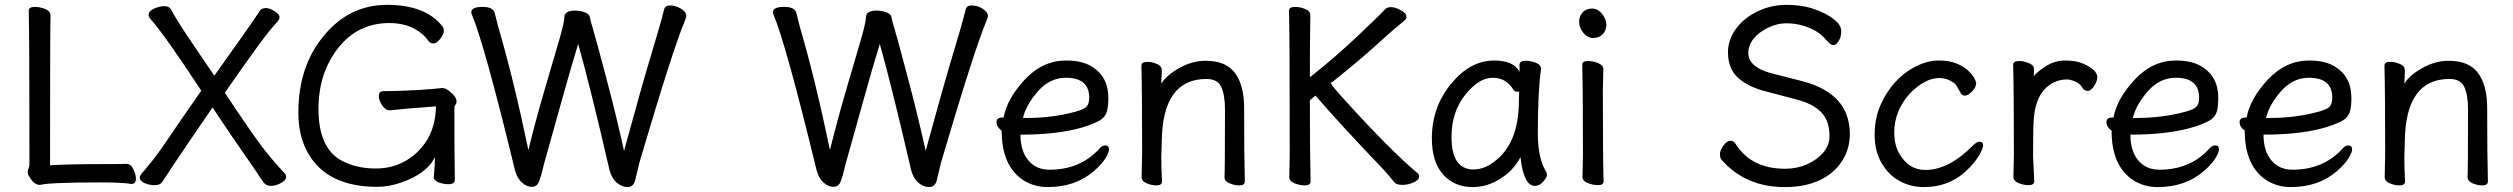

<svg xmlns="http://www.w3.org/2000/svg" viewBox="-20 -739 10249 783"><path d="M143.1 15.1Q119.1 15.1 101.1 -16.1Q92.8 -27.8 92.8 -37.1Q92.8 -44.9 96.4 -52Q100.1 -59.1 100.1 -69.8Q100.1 -588.9 97.2 -694.8Q97.2 -710.9 122.1 -710.9Q142.1 -710.9 164.1 -702.4Q186 -693.8 186 -676.8Q184.1 -587.9 184.1 -64.9Q255.9 -69.8 401.9 -69.8Q481.9 -69.8 495.1 -70.8Q513.2 -70.8 523.7 -49.3Q534.2 -27.8 534.2 -11.2Q534.2 11.2 516.1 11.2Q477.1 4.9 393.1 4.9Q181.2 4.9 143.1 15.1Z M1085.9 19Q1065.9 19 1055.9 6.1Q1045.9 -6.8 1029.8 -32Q1013.7 -57.1 971.7 -116.5Q929.7 -175.8 846.7 -300.8Q713.9 -106.9 688 -67.4Q662.1 -27.8 655 -17.3Q647.9 -6.8 640.4 4.6Q632.8 16.1 609.9 16.1Q588.9 16.1 569.3 7.6Q549.8 -1 549.8 -15.1Q549.8 -20 555.7 -28.8Q611.8 -92.8 658 -161.9Q704.1 -231 800.8 -369.1Q654.8 -591.8 595.7 -659.2Q585.9 -669.9 585.9 -676.8Q585.9 -693.8 608.4 -703.9Q630.9 -713.9 648.9 -713.9Q668.9 -713.9 675.8 -703.1Q700.7 -655.8 762.7 -564.9Q824.7 -474.1 854 -430.2Q999 -632.8 1042 -698.2Q1048.8 -706.1 1064.9 -706.1Q1080.1 -706.1 1100.1 -693.1Q1120.1 -680.2 1120.1 -669.2Q1120.1 -658.2 1104 -642.1Q1061 -598.1 897 -360.8Q1007.8 -193.8 1050.8 -137.9Q1093.8 -82 1141.1 -32.2Q1147 -25.9 1147 -19Q1147 -3.9 1125.5 7.6Q1104 19 1085.9 19Z M1518.1 22.9Q1317.9 22.9 1238.8 -109.9Q1196.8 -180.2 1196.8 -279.8Q1196.8 -466.8 1297.9 -589.8Q1401.9 -719.2 1559.1 -719.2Q1714.8 -719.2 1784.2 -631.8Q1790 -626 1790 -612.8Q1790 -599.1 1775.4 -580.6Q1760.7 -562 1748 -562Q1733.9 -562 1728 -570.8Q1714.8 -591.8 1688 -610.8Q1639.2 -645 1567.9 -645Q1439 -645 1358.9 -543Q1278.8 -440.9 1278.8 -294.9Q1278.8 -122.1 1389.2 -76.2Q1442.9 -51.8 1513.2 -51.8Q1581.1 -51.8 1636 -84Q1690.9 -116.2 1725.1 -173.8Q1756.8 -231 1757.8 -305.2Q1617.2 -294.9 1569.8 -289.1Q1551.8 -289.1 1538.3 -309.6Q1524.9 -330.1 1524.9 -347.2Q1524.9 -367.2 1543 -367.2Q1601.1 -367.2 1689 -372.1Q1757.8 -377 1767.3 -378.4Q1776.9 -379.9 1785.2 -379.9Q1794.9 -379.9 1809.1 -370.1Q1841.8 -345.2 1841.8 -326.2Q1841.8 -316.9 1837.4 -312Q1833 -307.1 1833 -297.9Q1833 -91.8 1835 -6.8Q1835 12.2 1809.1 12.2Q1788.1 12.2 1768.6 4.6Q1749 -2.9 1749 -17.1Q1753.9 -69.8 1753.9 -99.1Q1721.2 -29.8 1611.8 6.8Q1564 22.9 1518.1 22.9Z M2539.1 23.9Q2516.1 23.9 2495.6 6.3Q2475.1 -11.2 2465.8 -44.9Q2389.2 -377 2337.9 -560.1Q2310.1 -470.2 2266.6 -313.7Q2223.1 -157.2 2209.5 -109.6Q2195.8 -62 2191.9 -43.9Q2188 -25.9 2179.4 -1.5Q2170.9 22.9 2148.9 22.9Q2127.9 22.9 2108.4 5.4Q2088.9 -12.2 2080.1 -44.9Q1955.1 -560.1 1903.8 -681.2Q1901.9 -685.1 1901.9 -689Q1901.9 -710.9 1947.8 -710.9Q1991.7 -710.9 1997.8 -685.5Q2003.9 -660.2 2010.7 -633.8Q2074.7 -416 2134.8 -127Q2164.1 -247.1 2201.9 -376Q2239.7 -504.9 2260.3 -575Q2280.8 -645 2281.7 -670.4Q2282.7 -695.8 2325.7 -695.8Q2344.7 -695.8 2364.3 -689Q2383.8 -682.1 2385.7 -668.5Q2387.7 -654.8 2398.2 -620.8Q2408.7 -586.9 2452.4 -421.4Q2496.1 -255.9 2524.9 -124Q2600.1 -398.9 2636.5 -518.6Q2672.9 -638.2 2689 -703.1Q2693.8 -716.8 2711.9 -716.8Q2726.1 -716.8 2740.7 -711.9Q2778.8 -695.8 2778.8 -672.9Q2778.8 -668.9 2772.9 -653.8Q2724.1 -539.1 2587.9 -77.1L2570.8 -5.9Q2564 23.9 2539.1 23.9Z M3769 23.9Q3746.1 23.9 3725.6 6.3Q3705.1 -11.2 3695.8 -44.9Q3619.1 -377 3567.9 -560.1Q3540 -470.2 3496.6 -313.7Q3453.1 -157.2 3439.5 -109.6Q3425.8 -62 3421.9 -43.9Q3418 -25.9 3409.4 -1.5Q3400.9 22.9 3378.9 22.9Q3357.9 22.9 3338.4 5.4Q3318.8 -12.2 3310.1 -44.9Q3185.1 -560.1 3133.8 -681.2Q3131.8 -685.1 3131.8 -689Q3131.8 -710.9 3177.7 -710.9Q3221.7 -710.9 3227.8 -685.5Q3233.9 -660.2 3240.7 -633.8Q3304.7 -416 3364.7 -127Q3394 -247.1 3431.9 -376Q3469.7 -504.9 3490.2 -575Q3510.7 -645 3511.7 -670.4Q3512.7 -695.8 3555.7 -695.8Q3574.7 -695.8 3594.2 -689Q3613.8 -682.1 3615.7 -668.5Q3617.7 -654.8 3628.2 -620.8Q3638.7 -586.9 3682.4 -421.4Q3726.1 -255.9 3754.9 -124Q3830.1 -398.9 3866.5 -518.6Q3902.8 -638.2 3918.9 -703.1Q3923.8 -716.8 3941.9 -716.8Q3956.1 -716.8 3970.7 -711.9Q4008.8 -695.8 4008.8 -672.9Q4008.8 -668.9 4002.9 -653.8Q3954.1 -539.1 3817.9 -77.1L3800.8 -5.9Q3793.9 23.9 3769 23.9Z M4163.6 -257.8Q4274.9 -257.8 4368.7 -284.2Q4402.8 -293.9 4412.4 -305.4Q4421.9 -316.9 4421.9 -340.8Q4421.9 -421.9 4326.7 -421.9Q4260.7 -421.9 4212.2 -366Q4163.6 -310.1 4151.9 -257.8ZM4252.9 23.9Q4199.7 23.9 4156.7 -2Q4064.9 -59.1 4064.9 -206.1Q4043.9 -222.2 4043.9 -241Q4043.9 -259.8 4068.8 -259.8H4072.8Q4086.9 -336.9 4159.4 -414.6Q4231.9 -492.2 4327.6 -492.2Q4391.6 -492.2 4429.7 -469.2Q4500 -428.2 4500 -339.8Q4500 -305.2 4493.9 -283.7Q4487.8 -262.2 4466.8 -249Q4445.8 -235.8 4399.9 -221.2Q4298.8 -189.9 4141.6 -189.9Q4141.6 -123 4173.6 -85Q4205.6 -46.9 4259.8 -46.9Q4382.8 -46.9 4460 -128.9Q4473.6 -146 4486.8 -146Q4502.9 -146 4502.9 -129.9Q4502.9 -117.2 4487.8 -93Q4472.7 -68.8 4441.9 -42Q4366.7 23.9 4252.9 23.9Z M5033.7 17.1Q5014.6 17.1 4994.1 8.5Q4973.6 0 4973.6 -17.1Q4975.6 -34.2 4975.6 -293Q4975.6 -351.1 4960.7 -384Q4945.8 -417 4899.9 -417Q4720.7 -417 4717.8 -162.1L4715.8 -97.2Q4715.8 -59.1 4718.8 1Q4718.8 17.1 4695.8 17.1Q4676.8 17.1 4656.2 8.5Q4635.7 0 4635.7 -17.1L4637.7 -115.2Q4637.7 -363.8 4634.8 -471.2Q4634.8 -486.8 4658.7 -486.8Q4676.8 -486.8 4697.3 -478.5Q4717.8 -470.2 4717.8 -453.1V-439Q4715.8 -411.1 4715.8 -397.9Q4737.8 -433.1 4790.3 -462.2Q4842.8 -491.2 4896 -491.2Q4991.7 -491.2 5026.9 -424.8Q5053.7 -377.9 5053.7 -296.9Q5053.7 -105 5056.6 1Q5056.6 17.1 5033.7 17.1Z M5300.8 17.1Q5280.8 17.1 5259.3 8.5Q5237.8 0 5237.8 -17.1L5239.7 -111.8Q5239.7 -588.9 5236.8 -694.8Q5236.8 -710.9 5261.7 -710.9Q5281.7 -710.9 5302.7 -702.4Q5323.7 -693.8 5323.7 -676.8Q5321.8 -587.9 5321.8 -423.8Q5424.8 -504.9 5519.8 -595Q5614.7 -685.1 5624.8 -697.5Q5634.8 -710 5652.8 -710Q5669.4 -710 5692.6 -697.5Q5715.8 -685.1 5715.8 -669.9Q5715.8 -662.1 5705.3 -653.1Q5694.8 -644 5674.8 -627.9Q5654.8 -611.8 5591.3 -554Q5527.8 -496.1 5412.6 -403.8Q5407.7 -403.8 5407.7 -399.9Q5407.7 -393.1 5465.8 -329.1Q5652.8 -123 5761.7 -32.2Q5767.6 -26.9 5767.6 -20Q5767.6 -5.9 5745.1 4.6Q5722.7 15.1 5698.7 15.1Q5672.9 15.1 5663.6 1Q5646.5 -21 5624.5 -44.9Q5442.9 -234.9 5344.7 -349.1L5321.8 -330.1Q5321.8 -110.8 5324.7 1Q5324.7 17.1 5300.8 17.1Z M5989.7 -47.9Q6031.7 -47.9 6072.8 -79.1Q6174.3 -152.8 6174.3 -330.1L6175.3 -365.2H6166.5Q6157.7 -365.2 6152.3 -372.1Q6123.5 -421.9 6067.4 -421.9Q6010.7 -421.9 5955.1 -352.1Q5899.4 -282.2 5899.4 -180.2Q5899.4 -47.9 5989.7 -47.9ZM5986.3 23.9Q5910.6 23.9 5865 -27.6Q5819.3 -79.1 5819.3 -174.8Q5819.3 -301.8 5897.5 -397Q5975.6 -492.2 6072.8 -492.2Q6154.3 -492.2 6176.8 -445.8V-475.1Q6176.8 -491.2 6201.7 -491.2Q6221.7 -491.2 6243.2 -483.2Q6264.6 -475.1 6264.6 -458Q6251.5 -368.2 6251.5 -194.8Q6251.5 -91.8 6285.6 -38.1Q6288.6 -32.2 6288.6 -24.9Q6288.6 -16.1 6273.4 1.5Q6258.3 19 6239.7 19Q6193.4 19 6180.7 -98.1Q6152.3 -43.9 6098.4 -10Q6044.4 23.9 5986.3 23.9Z M6496.6 16.1Q6477.5 16.1 6455.6 7.6Q6433.6 -1 6433.6 -17.1L6435.5 -105Q6435.5 -368.2 6432.6 -475.1Q6432.6 -490.2 6456.5 -490.2Q6475.6 -490.2 6497.1 -481.7Q6518.6 -473.1 6518.6 -457L6516.6 -368.2Q6516.6 -105 6519.5 1Q6519.5 16.1 6496.6 16.1ZM6419.9 -649.9Q6419.9 -671.9 6433.8 -688Q6447.8 -704.1 6472.7 -704.1Q6496.6 -704.1 6513.7 -682.1Q6530.8 -660.2 6530.8 -638.2Q6530.8 -615.2 6516.4 -599.6Q6502 -584 6477.8 -584Q6453.6 -584 6436.8 -605.5Q6419.9 -627 6419.9 -649.9Z M7257.8 23.9Q7099.1 23.9 7001 -86.9Q6994.1 -94.2 6994.1 -110.1Q6994.1 -126 7008.5 -145.5Q7022.9 -165 7037.1 -165Q7049.8 -165 7056.2 -154.8Q7120.1 -50.8 7259.8 -50.8Q7308.1 -50.8 7349.1 -68.8Q7390.1 -86.9 7415.5 -116.9Q7440.9 -147 7440.9 -184.1Q7440.9 -246.1 7407.5 -281Q7374 -315.9 7307.1 -333L7190.9 -363.8Q7116.2 -380.9 7071.5 -418.5Q7026.9 -456.1 7026.9 -525.9Q7026.9 -576.2 7058.8 -620.6Q7090.8 -665 7146.5 -692.1Q7202.1 -719.2 7266.1 -719.2Q7329.1 -719.2 7378.2 -702.1Q7427.2 -685.1 7458 -661.1Q7488.8 -637.2 7488.8 -611.8Q7488.8 -587.9 7478.3 -571.5Q7467.8 -555.2 7458 -555.2Q7448.2 -555.2 7440.7 -562.5Q7433.1 -569.8 7427.2 -576.2Q7394 -618.2 7326.2 -636.2Q7296.9 -644 7263.2 -644Q7228 -644 7190.4 -626Q7152.8 -607.9 7131.3 -581.1Q7109.9 -554.2 7109.9 -522.9Q7109.9 -460.9 7220.2 -436L7329.1 -408.2Q7523.9 -357.9 7523.9 -191.9Q7523.9 -131.8 7492.4 -82.5Q7460.9 -33.2 7401.9 -4.6Q7342.8 23.9 7257.8 23.9Z M7825.2 23.9Q7771 23.9 7725.6 -1.5Q7680.2 -26.9 7652.6 -75.4Q7625 -124 7625 -189.9Q7625 -254.9 7648.2 -308.8Q7671.4 -362.8 7708.7 -403.8Q7746.1 -444.8 7793.7 -468.5Q7841.3 -492.2 7886.2 -492.2Q7930.2 -492.2 7959.2 -480Q7988.3 -467.8 8005.9 -451.4Q8023.4 -435.1 8031.2 -420.4Q8039.1 -405.8 8039.1 -400.9Q8039.1 -382.8 8022.2 -366Q8005.4 -349.1 7994.1 -349.1Q7982.4 -349.1 7977.1 -356.9Q7958 -395 7947.3 -401.9Q7919.4 -420.9 7890.1 -420.9Q7829.1 -420.9 7767.1 -356Q7705.1 -286.1 7705.1 -199.2Q7705.1 -148.9 7724.1 -115.2Q7762.2 -45.9 7832 -45.9Q7926.3 -45.9 8024.4 -144Q8041 -161.1 8052.2 -161.1Q8067.4 -161.1 8067.4 -146Q8067.4 -134.8 8052.7 -108.4Q8038.1 -82 8008.3 -51.8Q7935.1 23.9 7825.2 23.9Z M8252 16.1Q8232.9 16.1 8211.9 7.6Q8190.9 -1 8190.9 -18.1L8192.9 -106Q8192.9 -367.2 8189.9 -474.1Q8189.9 -490.2 8213.9 -490.2Q8232.9 -490.2 8253.9 -481.7Q8274.9 -473.1 8274.9 -458Q8274.9 -436 8273.9 -428.2Q8285.2 -443.8 8319.8 -466.8Q8357.9 -492.2 8400.9 -492.2Q8442.9 -492.2 8470 -481.7Q8497.1 -471.2 8515.1 -456.1Q8533.2 -440.9 8533.2 -423.8Q8533.2 -408.2 8520 -388.2Q8506.8 -368.2 8494.1 -368.2Q8480 -368.2 8472.2 -380.9Q8462.9 -397.9 8442.9 -406.5Q8422.9 -415 8409.2 -415Q8369.1 -415 8335 -390.1Q8285.2 -354 8274.9 -265.1Q8271 -230 8271 -106L8275.9 0Q8275.9 16.1 8252 16.1Z M8689.9 -257.8Q8801.3 -257.8 8895 -284.2Q8929.2 -293.9 8938.7 -305.4Q8948.2 -316.9 8948.2 -340.8Q8948.2 -421.9 8853 -421.9Q8787.1 -421.9 8738.5 -366Q8689.9 -310.1 8678.2 -257.8ZM8779.3 23.9Q8726.1 23.9 8683.1 -2Q8591.3 -59.1 8591.3 -206.1Q8570.3 -222.2 8570.3 -241Q8570.3 -259.8 8595.2 -259.8H8599.1Q8613.3 -336.9 8685.8 -414.6Q8758.3 -492.2 8854 -492.2Q8918 -492.2 8956.1 -469.2Q9026.4 -428.2 9026.4 -339.8Q9026.4 -305.2 9020.3 -283.7Q9014.2 -262.2 8993.2 -249Q8972.2 -235.8 8926.3 -221.2Q8825.2 -189.9 8668 -189.9Q8668 -123 8700 -85Q8731.9 -46.9 8786.1 -46.9Q8909.2 -46.9 8986.3 -128.9Q9000 -146 9013.2 -146Q9029.3 -146 9029.3 -129.9Q9029.3 -117.2 9014.2 -93Q8999 -68.8 8968.3 -42Q8893.1 23.9 8779.3 23.9Z M9232.9 -257.8Q9344.2 -257.8 9438 -284.2Q9472.2 -293.9 9481.7 -305.4Q9491.2 -316.9 9491.2 -340.8Q9491.2 -421.9 9396 -421.9Q9330.1 -421.9 9281.5 -366Q9232.9 -310.1 9221.2 -257.8ZM9322.3 23.9Q9269 23.9 9226.1 -2Q9134.3 -59.1 9134.3 -206.1Q9113.3 -222.2 9113.3 -241Q9113.3 -259.8 9138.2 -259.8H9142.1Q9156.2 -336.9 9228.8 -414.6Q9301.3 -492.2 9397 -492.2Q9460.9 -492.2 9499 -469.2Q9569.3 -428.2 9569.3 -339.8Q9569.3 -305.2 9563.2 -283.7Q9557.1 -262.2 9536.1 -249Q9515.1 -235.8 9469.2 -221.2Q9368.2 -189.9 9210.9 -189.9Q9210.9 -123 9242.9 -85Q9274.9 -46.9 9329.1 -46.9Q9452.1 -46.9 9529.3 -128.9Q9543 -146 9556.2 -146Q9572.3 -146 9572.3 -129.9Q9572.3 -117.2 9557.1 -93Q9542 -68.8 9511.2 -42Q9436 23.9 9322.3 23.9Z M10103 17.1Q10084 17.1 10063.5 8.5Q10043 0 10043 -17.1Q10044.9 -34.2 10044.9 -293Q10044.9 -351.1 10030 -384Q10015.1 -417 9969.2 -417Q9790 -417 9787.1 -162.1L9785.2 -97.2Q9785.2 -59.1 9788.1 1Q9788.1 17.1 9765.1 17.1Q9746.1 17.1 9725.6 8.5Q9705.1 0 9705.1 -17.1L9707 -115.2Q9707 -363.8 9704.1 -471.2Q9704.1 -486.8 9728 -486.8Q9746.1 -486.8 9766.6 -478.5Q9787.1 -470.2 9787.1 -453.1V-439Q9785.2 -411.1 9785.2 -397.9Q9807.1 -433.1 9859.6 -462.2Q9912.1 -491.2 9965.3 -491.2Q10061 -491.2 10096.2 -424.8Q10123 -377.9 10123 -296.9Q10123 -105 10126 1Q10126 17.1 10103 17.1Z"/></svg>

Font: LXGW WenKai Screen
Style: Regular
Weight: 400
Designer: LXGW / Fontworks Inc.
Foundry: LXGW / Fontworks Inc.
Version: Version 1.510;January 18,2025